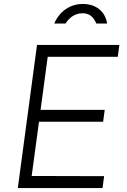

<svg xmlns="http://www.w3.org/2000/svg" viewBox="-20 -950 642 970"><path d="M254 -831H311C327 -856 354 -883 397 -883C444 -883 457 -850 467 -831H521C514 -883 474 -930 398 -930C320 -930 272 -876 254 -831ZM70 0H498L506 -60L140 -61L177 -335H501L509 -395H185L221 -663H575L583 -723H167Z"/></svg>

Font: United Sans ExtraLight
Style: Italic
Weight: 200
Italic angle: -8°
Designer: Pablo Impallari, Rodrigo Fuenzalida (Modified by Dan O. Williams)
Version: Version 1.000;PS 001.000;hotconv 1.0.88;makeotf.lib2.5.64775